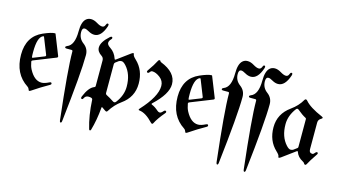

<svg xmlns="http://www.w3.org/2000/svg" viewBox="-96 -1061 2856 1613"><g transform="rotate(15 1331.5 -254.0)"><path d="M33.2 -267.1Q33.2 -427.2 163.6 -483.9Q231.9 -513.7 263.2 -513.7Q266.6 -513.7 268.1 -510.3L337.4 -335.9Q338.9 -333 338.9 -330.1Q338.9 -323.7 330.6 -320.3L140.1 -244.6Q131.3 -241.2 131.3 -234.9Q131.3 -232.4 131.8 -230Q138.2 -193.4 151.9 -167.5Q196.8 -83.5 259.3 -83.5Q284.7 -83.5 323.7 -103Q330.6 -106.4 333.5 -106.4Q343.8 -106.4 343.8 -94.7Q343.8 -89.4 335 -84.5Q262.7 -43.9 192.9 3.4Q183.6 9.8 178.2 9.8Q172.9 9.8 169.7 -2Q166.5 -13.7 155.3 -21Q33.2 -100.1 33.2 -267.1ZM125.5 -314Q125.5 -280.8 127.4 -270Q128.4 -265.6 131.1 -265.6Q133.8 -265.6 137.2 -267.1L231.9 -304.7Q238.8 -307.6 238.8 -313.5Q238.8 -315.9 237.3 -319.3L181.6 -459.5Q179.7 -464.4 177 -464.4Q174.3 -464.4 173.3 -463.9Q125.5 -445.8 125.5 -314Z M375.5 0ZM387.7 -436Q449.7 -458.5 449.7 -581.1Q449.7 -662.1 481.9 -690.9Q499.5 -707 525.6 -707Q551.8 -707 581.3 -689Q610.8 -670.9 629.9 -670.9Q648.9 -670.9 656.2 -692.9Q661.1 -707 669.4 -707Q678.7 -707 678.7 -696.8Q678.7 -691.4 676.8 -685.5Q643.6 -586.9 583.5 -586.9Q558.6 -586.9 533 -601.8Q507.3 -616.7 494.1 -616.7Q471.7 -616.7 471.7 -581.1Q471.7 -525.4 516.4 -492.2Q561 -459 561 -403.8Q561 -248.5 511.7 182.1Q509.8 198.7 502 198.7Q494.1 198.7 492.2 182.1Q442.9 -248.5 442.9 -403.8Q442.9 -414.6 432.6 -414.6H391.1Q375.5 -414.6 375.5 -423.1Q375.5 -431.6 387.7 -436Z M614.7 -48.8Q614.7 -53.2 617.2 -59.1Q653.3 -146.5 699.2 -162.6Q707.5 -165.5 707.5 -173.3V-396Q707.5 -419.9 689 -432.1Q648.9 -458 648.9 -493.7Q648.9 -542.5 715.3 -601.1Q723.6 -608.4 729 -608.4Q737.8 -608.4 737.8 -598.6Q737.8 -592.8 731.4 -586.4Q714.4 -569.3 714.4 -551.8Q714.4 -534.2 742.7 -515.6Q784.2 -488.3 801.3 -437.5Q803.7 -430.2 806.6 -430.2Q809.6 -430.2 813 -432.6L924.3 -514.6Q935.5 -522.9 941.7 -522.9Q947.8 -522.9 947.8 -514.2Q947.8 -500.5 974.6 -475.6Q1051.3 -403.8 1051.3 -286.1Q1051.3 -168.5 951.7 -98.1Q897.5 -59.6 858.4 3.4Q854.5 9.8 849.1 9.8Q843.8 9.8 836.9 4.9Q821.8 -6.3 808.1 -15.1Q805.7 -16.1 803.7 -16.4Q801.8 -16.6 801.3 -12.2Q791.5 100.6 765.1 190.4Q762.7 198.7 756.6 198.7Q750.5 198.7 748 190.4Q715.3 81.1 708.5 -54.7Q708 -64.9 697.8 -68.6Q687.5 -72.3 672.9 -72.3Q647 -72.3 636.7 -49.8Q631.8 -38.6 624.5 -38.6Q614.7 -38.6 614.7 -48.8ZM806.6 -141.6Q806.6 -129.4 817.4 -124Q844.7 -110.4 881.3 -86.4Q887.2 -82.5 894 -82.5Q900.9 -82.5 907.7 -91.3Q960.4 -159.7 960.4 -235.4Q960.4 -344.2 901.4 -408.7Q879.9 -432.1 864.5 -432.1Q849.1 -432.1 840.3 -425.8L814.5 -406.7Q806.6 -400.9 806.6 -390.1Z M1091.8 0ZM1091.8 -404.8Q1091.8 -409.2 1099.6 -419.9Q1136.7 -471.7 1158.2 -514.2Q1162.6 -522.9 1169.9 -522.9Q1177.2 -522.9 1178.7 -517.1Q1180.2 -511.2 1187.5 -508.8Q1322.8 -455.6 1322.8 -353.5Q1322.8 -268.1 1204.1 -157.7Q1199.7 -153.8 1199.7 -150.4Q1199.7 -147 1206.1 -144.5Q1231.4 -134.8 1263.2 -106.9Q1272.9 -98.1 1284.4 -98.1Q1295.9 -98.1 1313.5 -118.7Q1319.3 -125.5 1324.7 -125.5Q1335.9 -125.5 1335.9 -115.2Q1335.9 -110.8 1330.1 -104Q1279.3 -44.4 1255.4 2.9Q1252 9.8 1246.6 9.8Q1241.2 9.8 1234.9 2.9Q1171.4 -64.9 1116.2 -70.8Q1107.4 -71.8 1107.4 -75.9Q1107.4 -80.1 1113.3 -86.4Q1239.7 -223.6 1239.7 -315.9Q1239.7 -360.8 1202.9 -388.7Q1166 -416.5 1135.7 -416.5Q1124 -416.5 1117.2 -405.8Q1110.4 -395 1101.1 -395Q1091.8 -395 1091.8 -404.8Z M1395 -267.1Q1395 -427.2 1525.4 -483.9Q1593.8 -513.7 1625 -513.7Q1628.4 -513.7 1629.9 -510.3L1699.2 -335.9Q1700.7 -333 1700.7 -330.1Q1700.7 -323.7 1692.4 -320.3L1502 -244.6Q1493.2 -241.2 1493.2 -234.9Q1493.2 -232.4 1493.7 -230Q1500 -193.4 1513.7 -167.5Q1558.6 -83.5 1621.1 -83.5Q1646.5 -83.5 1685.5 -103Q1692.4 -106.4 1695.3 -106.4Q1705.6 -106.4 1705.6 -94.7Q1705.6 -89.4 1696.8 -84.5Q1624.5 -43.9 1554.7 3.4Q1545.4 9.8 1540 9.8Q1534.7 9.8 1531.5 -2Q1528.3 -13.7 1517.1 -21Q1395 -100.1 1395 -267.1ZM1487.3 -314Q1487.3 -280.8 1489.3 -270Q1490.2 -265.6 1492.9 -265.6Q1495.6 -265.6 1499 -267.1L1593.8 -304.7Q1600.6 -307.6 1600.6 -313.5Q1600.6 -315.9 1599.1 -319.3L1543.5 -459.5Q1541.5 -464.4 1538.8 -464.4Q1536.1 -464.4 1535.2 -463.9Q1487.3 -445.8 1487.3 -314Z M1737.3 0ZM1749.5 -436Q1811.5 -458.5 1811.5 -581.1Q1811.5 -662.1 1843.8 -690.9Q1861.3 -707 1887.5 -707Q1913.6 -707 1943.1 -689Q1972.7 -670.9 1991.7 -670.9Q2010.7 -670.9 2018.1 -692.9Q2022.9 -707 2031.2 -707Q2040.5 -707 2040.5 -696.8Q2040.5 -691.4 2038.6 -685.5Q2005.4 -586.9 1945.3 -586.9Q1920.4 -586.9 1894.8 -601.8Q1869.1 -616.7 1856 -616.7Q1833.5 -616.7 1833.5 -581.1Q1833.5 -525.4 1878.2 -492.2Q1922.9 -459 1922.9 -403.8Q1922.9 -248.5 1873.5 182.1Q1871.6 198.7 1863.8 198.7Q1856 198.7 1854 182.1Q1804.7 -248.5 1804.7 -403.8Q1804.7 -414.6 1794.4 -414.6H1752.9Q1737.3 -414.6 1737.3 -423.1Q1737.3 -431.6 1749.5 -436Z M1973.6 0ZM1985.8 -436Q2047.9 -458.5 2047.9 -581.1Q2047.9 -662.1 2080.1 -690.9Q2097.7 -707 2123.8 -707Q2149.9 -707 2179.4 -689Q2209 -670.9 2228 -670.9Q2247.1 -670.9 2254.4 -692.9Q2259.3 -707 2267.6 -707Q2276.9 -707 2276.9 -696.8Q2276.9 -691.4 2274.9 -685.5Q2241.7 -586.9 2181.6 -586.9Q2156.7 -586.9 2131.1 -601.8Q2105.5 -616.7 2092.3 -616.7Q2069.8 -616.7 2069.8 -581.1Q2069.8 -525.4 2114.5 -492.2Q2159.2 -459 2159.2 -403.8Q2159.2 -248.5 2109.9 182.1Q2107.9 198.7 2100.1 198.7Q2092.3 198.7 2090.3 182.1Q2041 -248.5 2041 -403.8Q2041 -414.6 2030.8 -414.6H1989.3Q1973.6 -414.6 1973.6 -423.1Q1973.6 -431.6 1985.8 -436Z M2339.4 -415Q2399.4 -458 2431.6 -515.1Q2436 -522.9 2442.6 -522.9Q2449.2 -522.9 2456.1 -514.6Q2496.6 -466.3 2608.4 -418.5Q2618.7 -414.1 2618.7 -408.9Q2618.7 -403.8 2606.4 -397Q2584 -384.3 2584 -358.4V-128.4Q2584 -94.7 2612.3 -94.7Q2622.1 -94.7 2630.4 -106.4Q2638.7 -118.2 2647 -118.2Q2655.8 -118.2 2655.8 -108.4Q2655.8 -104 2647.9 -93.3Q2607.9 -34.7 2589.4 1Q2585 9.8 2577.9 9.8Q2570.8 9.8 2566.9 1.5Q2563 -6.8 2551.3 -12.7Q2505.4 -36.1 2490.7 -80.1Q2489.3 -84.5 2486.3 -84.5Q2483.4 -84.5 2479.5 -81.5L2366.7 1.5Q2355.5 9.8 2349.4 9.8Q2343.3 9.8 2343.3 1Q2343.3 -12.7 2316.4 -37.6Q2239.7 -109.4 2239.7 -226.6Q2239.7 -343.8 2339.4 -415ZM2330.6 -277.8Q2330.6 -168.9 2389.6 -104.5Q2411.1 -81.1 2426.3 -81.1Q2441.4 -81.1 2450.7 -87.9L2479.5 -109.4Q2484.9 -113.3 2484.9 -119.6V-363.3Q2484.9 -369.1 2479 -372.1Q2447.3 -388.2 2406.2 -422.9Q2399.9 -428.2 2394 -428.2Q2388.2 -428.2 2383.3 -421.9Q2330.6 -352.5 2330.6 -277.8Z"/></g></svg>

Font: UnifrakturMaguntia16
Style: Book
Weight: 400
Designer: j. 'mach' wust, Gerrit Ansmann, Georg Duffner, based on a font by Peter Wiegel, original typeface by Carl Albert Fahrenw
Version: Version 2017-03-19